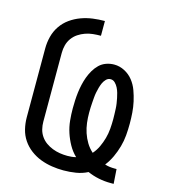

<svg xmlns="http://www.w3.org/2000/svg" viewBox="-111 -832 823 930"><g transform="rotate(15 300.0 -367.5)"><path d="M529 8Q499 8 469.5 2Q440 -4 413 -16Q386 -2 355 3Q324 8 293 8Q264 8 234.5 3.5Q205 -1 177.5 -11.5Q150 -22 126 -40Q102 -58 85.5 -82.5Q69 -107 62 -136Q55 -165 55 -195V-540Q55 -570 62.5 -599.5Q70 -629 87 -654Q104 -679 128.5 -696.5Q153 -714 181.5 -724.5Q210 -735 240 -739Q270 -743 300 -743V-669Q280 -669 260.5 -667Q241 -665 222.5 -658.5Q204 -652 187.5 -641Q171 -630 159.5 -614Q148 -598 143 -579Q138 -560 138 -540V-195Q138 -176 142.5 -157.5Q147 -139 158 -123Q169 -107 184.5 -96Q200 -85 218 -78Q236 -71 255 -68Q274 -65 293 -65Q303 -65 314 -66Q325 -67 336 -70Q314 -91 299 -118Q284 -145 274.5 -174Q265 -203 262 -233.5Q259 -264 259 -294Q259 -314 260 -334.5Q261 -355 263.5 -375Q266 -395 270.5 -415Q275 -435 282 -454Q289 -473 299.5 -491Q310 -509 324.5 -523Q339 -537 358.5 -544Q378 -551 399 -551Q426 -551 451 -538Q476 -525 493 -503.5Q510 -482 519.5 -456Q529 -430 535 -403Q541 -376 543 -348.5Q545 -321 545 -294Q545 -264 542.5 -235Q540 -206 532 -177.5Q524 -149 511.5 -122Q499 -95 481 -72Q493 -68 505.5 -66.5Q518 -65 530 -65Q533 -65 535.5 -65Q538 -65 540 -65L545 8Q541 8 537 8Q533 8 529 8ZM408 -111Q424 -129 434.5 -151.5Q445 -174 451.5 -197.5Q458 -221 460 -245.5Q462 -270 462 -294Q462 -307 461.5 -320Q461 -333 460.5 -346Q460 -359 458 -372Q456 -385 453.5 -397.5Q451 -410 447.5 -422.5Q444 -435 438 -447Q432 -459 422.5 -468.5Q413 -478 400 -478Q387 -478 377.5 -468Q368 -458 363 -446.5Q358 -435 354.5 -422.5Q351 -410 348.5 -397Q346 -384 345 -371Q344 -358 343 -345.5Q342 -333 341.5 -320Q341 -307 341 -294Q341 -269 344 -244Q347 -219 355 -195Q363 -171 376 -149.5Q389 -128 408 -111Z"/></g></svg>

Font: Bmono
Style: Regular
Weight: 400
Monospace: yes
Designer: Belleve Invis
Foundry: Belleve Invis
Version: Version 11.2.2; ttfautohint (v1.8.2)